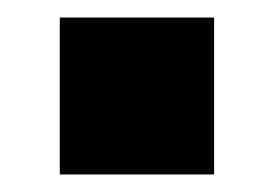

<svg xmlns="http://www.w3.org/2000/svg" viewBox="-20 -199 312 219"><path d="M48.2 0V-179H224.2V0Z"/></svg>

Font: SVN-Sora Variable
Style: Regular
Weight: 400
Designer: Jonathan Barnbrook, Julián Moncada
Foundry: Barnbrook Fonts
Version: Version 2.000 - Viet hoa boi STYLEno.1 Fonts